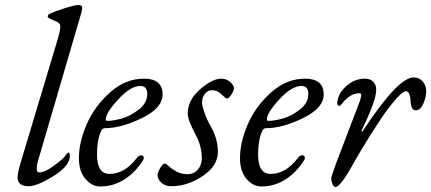

<svg xmlns="http://www.w3.org/2000/svg" viewBox="-20 -727 1716 764"><path d="M233 -99Q235 -101 238.5 -105.5Q242 -110 244 -113Q246 -116 248.5 -118Q251 -120 253 -120Q258 -120 258 -107Q258 -67 193 -26.5Q128 14 94 14Q50 14 50 -21Q50 -38 61 -76L206 -559Q220 -603 220 -624Q220 -636 195 -645.5Q170 -655 170 -660Q170 -668 176 -671Q198 -682 238 -694.5Q278 -707 290 -707Q307 -707 307 -697Q307 -686 303 -674L131 -86Q126 -68 126 -57Q126 -41 136 -41Q157 -41 187.5 -62.5Q218 -84 233 -99Z M379 15Q346 15 320 -15Q294 -45 294 -98Q294 -161 325 -232.5Q356 -304 417.5 -359Q479 -414 553 -414Q627 -414 627 -351Q627 -297 544.5 -257Q462 -217 398 -217Q388 -217 383 -207Q366 -171 366 -112Q366 -35 416 -35Q476 -35 524 -98Q532 -109 542 -109Q552 -109 552 -99Q552 -94 550 -91Q519 -41 475 -13Q431 15 379 15ZM538 -385Q500 -385 450.5 -331.5Q401 -278 401 -252Q401 -246 408 -246Q429 -246 463 -255Q497 -264 531.5 -290.5Q566 -317 566 -353Q566 -385 538 -385Z M860 -414Q881 -414 896 -400.5Q911 -387 911 -377Q911 -367 901 -351Q891 -335 883 -335Q878 -335 861.5 -351.5Q845 -368 824 -368Q807 -368 795.5 -354Q784 -340 784 -319Q784 -306 794.5 -276.5Q805 -247 817 -227Q847 -176 847 -123Q847 -67 786.5 -26.5Q726 14 661 14Q637 14 622 0Q607 -14 607 -30Q607 -41 617.5 -58.5Q628 -76 635 -76Q641 -76 652 -65.5Q663 -55 682 -44.5Q701 -34 726 -34Q751 -34 766.5 -51.5Q782 -69 783 -94Q784 -143 759 -190Q727 -249 727 -275Q727 -329 776 -371.5Q825 -414 860 -414Z M1020 15Q987 15 961 -15Q935 -45 935 -98Q935 -161 966 -232.5Q997 -304 1058.5 -359Q1120 -414 1194 -414Q1268 -414 1268 -351Q1268 -297 1185.5 -257Q1103 -217 1039 -217Q1029 -217 1024 -207Q1007 -171 1007 -112Q1007 -35 1057 -35Q1117 -35 1165 -98Q1173 -109 1183 -109Q1193 -109 1193 -99Q1193 -94 1191 -91Q1160 -41 1116 -13Q1072 15 1020 15ZM1179 -385Q1141 -385 1091.5 -331.5Q1042 -278 1042 -252Q1042 -246 1049 -246Q1070 -246 1104 -255Q1138 -264 1172.5 -290.5Q1207 -317 1207 -353Q1207 -385 1179 -385Z M1527 -298Q1503 -267 1459.5 -198.5Q1416 -130 1387 -78Q1335 17 1315 17Q1308 17 1303 5Q1298 -7 1298 -17Q1298 -24 1320 -84L1407 -312Q1412 -324 1414 -331.5Q1416 -339 1417 -345Q1418 -351 1416 -353.5Q1414 -356 1409 -356Q1372 -356 1337 -310Q1333 -305 1328 -306Q1323 -307 1322 -314Q1321 -323 1326.5 -339.5Q1332 -356 1339 -364Q1378 -414 1432 -414Q1453 -414 1465 -402Q1477 -390 1477 -369Q1477 -328 1421 -212Q1417 -205 1419.5 -203.5Q1422 -202 1425 -208Q1564 -419 1626 -419Q1648 -419 1662 -403Q1676 -387 1676 -366Q1676 -341 1664.5 -314.5Q1653 -288 1634 -288Q1616 -288 1614 -323Q1612 -364 1595 -364Q1578 -364 1527 -298Z"/></svg>

Font: EB Garamond 12
Style: Italic
Weight: 400
Italic angle: -17°
Version: Version 0.016; ttfautohint (v1.8.4)